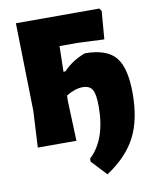

<svg xmlns="http://www.w3.org/2000/svg" viewBox="-92 -717 795 984"><g transform="rotate(-10 305.5 -225.0)"><path d="M59 0 69 -190 59 -647H493L503 -633L491 -487L353 -493H259L256 -360H266Q311 -408 380 -434Q493 -434 539.5 -378.5Q586 -323 586 -189Q586 -53 539.5 37Q493 127 387 197L313 118V102Q403 19 403 -154Q403 -217 389 -241Q375 -265 339 -265Q300 -265 253 -237L252 -210L260 0Z"/></g></svg>

Font: Alegreya Sans Black
Style: Regular
Weight: 900
Designer: Juan Pablo del Peral
Foundry: Huerta Tipografica
Version: Version 2.007